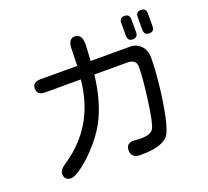

<svg xmlns="http://www.w3.org/2000/svg" viewBox="-139 -955 1278 1181"><g transform="rotate(-20 500.0 -365.0)"><path d="M528.3 2Q528.3 -43.9 577.1 -43.9L623 -41Q691.4 -41 708 -72.3Q725.6 -103.5 744.6 -244.6Q763.7 -385.7 763.7 -458Q763.7 -508.8 706.1 -508.8H490.2Q471.7 -353.5 419.9 -243.2Q387.7 -173.8 331.1 -107.9Q274.4 -42 219.7 0Q165 42 138.7 42Q94.7 42 94.7 -2.9Q94.7 -29.3 143.6 -60.5Q374 -217.8 401.4 -508.8H168.9Q116.2 -508.8 116.2 -551.8Q116.2 -594.7 168.9 -594.7H409.2L412.1 -704.1Q412.1 -770.5 457 -770.5Q502.9 -770.5 502.9 -701.2L497.1 -594.7H754.9Q796.9 -594.7 825.2 -565.4Q853.5 -536.1 853.5 -485.4Q853.5 -413.1 842.3 -309.6Q831.1 -206.1 813 -119.1Q794.9 -32.2 774.4 -2.9Q735.4 53.7 588.9 53.7Q528.3 53.7 528.3 2ZM753.9 -666V-749Q753.9 -784.2 787.1 -784.2Q820.3 -784.2 820.3 -749V-666Q820.3 -630.9 787.1 -630.9Q753.9 -630.9 753.9 -666ZM861.3 -666V-749Q861.3 -784.2 894.5 -784.2Q927.7 -784.2 927.7 -749V-666Q927.7 -630.9 894.5 -630.9Q861.3 -630.9 861.3 -666Z"/></g></svg>

Font: jf-openhuninn-2.1
Style: Regular
Weight: 400
Designer: [Kosugi Maru]
Designed by MOTOYA      

[Varela Round]
Joe Prince (Latin component); Avraham Cornfeld (Hebrew component)
Foundry: justfont Co., Ltd.
Version: 2.1